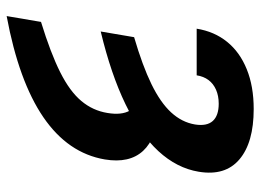

<svg xmlns="http://www.w3.org/2000/svg" viewBox="-126 -468 806 595"><g transform="rotate(90 277.5 -170.0)"><path d="M77.1 -78.6 94.7 -182.1Q183.1 -208 240.2 -235.8Q297.4 -263.7 327.9 -296.9Q358.4 -330.1 365.2 -370.6Q371.1 -407.2 354.5 -425.8Q337.9 -444.3 300.8 -444.3Q276.4 -444.3 257.6 -436Q238.8 -427.7 227.5 -412.6Q216.3 -397.5 212.9 -376H68.4Q77.1 -430.7 109.1 -470.2Q141.1 -509.8 194.1 -531.2Q247.1 -552.7 317.4 -552.7Q421.4 -552.7 473.4 -508.5Q525.4 -464.4 511.7 -382.3Q500.5 -314.5 447.8 -257.3Q395 -200.2 302.2 -155.3Q209.5 -110.4 77.1 -78.6ZM277.3 -196.8 320.8 -257.8Q407.7 -252.4 447 -210Q486.3 -167.5 473.6 -91.3Q454.1 22.9 342.8 99.1Q231.4 175.3 29.3 212.9L47.4 106.4Q144 76.7 203.4 46.9Q262.7 17.1 292.5 -18.6Q322.3 -54.2 329.6 -99.6Q336.9 -143.1 322.3 -168.7Q307.6 -194.3 277.3 -196.8Z"/></g></svg>

Font: Inter 28pt
Style: Bold Italic
Weight: 700
Italic angle: -9.3988°
Designer: Rasmus Andersson
Foundry: rsms
Version: Version 4.001;git-66647c0bb